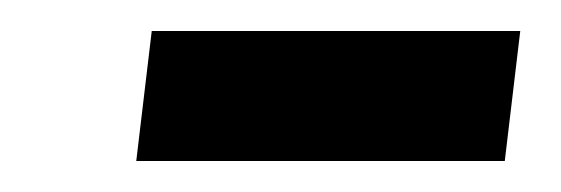

<svg xmlns="http://www.w3.org/2000/svg" viewBox="-20 -314 362 124"><path d="M68 -210H306L316 -294H78Z"/></svg>

Font: Falling Sky
Style: Obl
Weight: 400
Designer: Paul D. Hunt
Foundry: Adobe Systems Incorporated
Version: Version 1.02